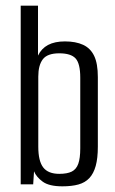

<svg xmlns="http://www.w3.org/2000/svg" viewBox="-20 -650 405 677"><path d="M200 7Q153 7 130.5 -9.5Q108 -26 100 -46L97 0H53V-630H114V-454Q126 -479 149.5 -491.5Q173 -504 209 -504Q247 -504 273 -492Q299 -480 312 -453Q325 -426 325 -378V-133Q325 -92 317.5 -65Q310 -38 295 -22Q280 -6 256.5 0.5Q233 7 200 7ZM189 -37Q217 -37 233 -45Q249 -53 256 -72.5Q263 -92 263 -127V-376Q263 -426 246.5 -444Q230 -462 189 -462Q147 -462 131 -441Q115 -420 115 -380V-133Q115 -82 132.5 -59.5Q150 -37 189 -37Z"/></svg>

Font: Alumni Sans Thin
Style: Regular
Weight: 400
Version: Version 1.018